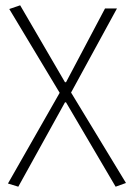

<svg xmlns="http://www.w3.org/2000/svg" viewBox="-20 -512 495 724"><path d="M49 192 225 -126H229L416 192L455 178L248 -163L421 -480H376L229 -202H225L56 -492L15 -478L205 -162L10 180Z"/></svg>

Font: Source Sans Pro Light
Style: Regular
Weight: 300
Designer: Paul D. Hunt
Foundry: Adobe Systems Incorporated
Version: Version 3.006;hotconv 1.0.111;makeotfexe 2.5.65597